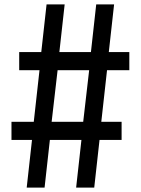

<svg xmlns="http://www.w3.org/2000/svg" viewBox="-20 -750 640 870"><path d="M182 100H101L125 -116H32V-198H133L159 -432H67V-514H167L191 -730H273L249 -514H392L416 -730H497L473 -514H566V-432H465L439 -198H531V-116H431L407 100H325L349 -116H206ZM214 -198H357L384 -432H241Z"/></svg>

Font: Moralerspace Krypton JPDOC
Style: Regular
Weight: 400
Version: v0.0.6; ttfautohint (v1.8.4.7-5d5b-dirty) -l 6 -r 45 -G 200 